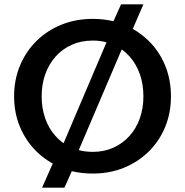

<svg xmlns="http://www.w3.org/2000/svg" viewBox="-20 -787 854 885"><path d="M277 78H174L223 -33Q182 -56 149 -88Q100 -136 72.5 -201Q45 -266 45 -343Q45 -420 72.5 -485.5Q100 -551 149 -599Q198 -647 264 -673.5Q330 -700 408 -700Q458 -700 503 -689L538 -767H641L592 -654Q632 -631 665 -599Q714 -551 741 -485.5Q768 -420 768 -343Q768 -266 741 -201Q714 -136 665 -88Q616 -40 550.5 -13.5Q485 13 408 13Q357 13 311 2ZM273 -127 471 -592Q441 -600 408 -600Q354 -600 310.5 -580.5Q267 -561 236 -526Q205 -491 188.5 -444.5Q172 -398 172 -343Q172 -288 188.5 -241Q205 -194 236 -160Q253 -141 273 -127ZM408 -87Q460 -87 503 -106.5Q546 -126 577 -160.5Q608 -195 624.5 -241.5Q641 -288 641 -343Q641 -399 624.5 -445.5Q608 -492 577 -527Q561 -545 541 -559L343 -95Q374 -87 408 -87Z"/></svg>

Font: BioRhyme ExtraBold SemiBold
Style: Regular
Weight: 600
Version: Version 1.600;gftools[0.9.33]